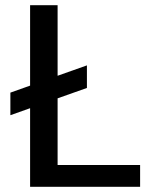

<svg xmlns="http://www.w3.org/2000/svg" viewBox="-20 -720 603 740"><path d="M96 0V-303L20 -276V-363L96 -390V-700H202V-428L315 -468V-381L202 -341V-84H520V0Z"/></svg>

Font: DeepMind Sans Medium
Style: Regular
Weight: 500
Designer: Jonny Pinhorn / Modifications: Colophon Foundry
Foundry: Colophon Foundry
Version: Version 1.002; ttfautohint (v1.8.2)